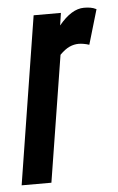

<svg xmlns="http://www.w3.org/2000/svg" viewBox="-57 -584 379 617"><g transform="rotate(-5 132.5 -275.5)"><path d="M162 -541 156 -501Q197 -551 237 -551Q248 -551 257.5 -549.5Q267 -548 277 -543L244 -431Q235 -434 226 -435.5Q217 -437 210 -437Q195 -437 180.5 -430.5Q166 -424 149 -407L84 0H-12L74 -541Z"/></g></svg>

Font: Georama Extra Condensed SemiBold
Style: Italic
Weight: 600
Width: 2
Italic angle: -9°
Designer: Jean-Baptiste Levee
Foundry: Production Type
Version: Version 1.000